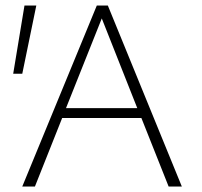

<svg xmlns="http://www.w3.org/2000/svg" viewBox="-20 -678 733 698"><path d="M494 -249H206L107 0H61L332 -658H372L641 0H593ZM479 -285 350 -611 220 -285ZM28 -410 69 -658H112L61 -410Z"/></svg>

Font: Ysabeau Light
Style: Regular
Weight: 300
Designer: Christian Thalmann (Catharsis Fonts)
Version: Version 0.003